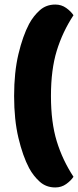

<svg xmlns="http://www.w3.org/2000/svg" viewBox="-20 -688 345 844"><path d="M223 136Q183 136 155 111Q127 86 108 51Q80 -2 61 -82Q42 -162 42 -266Q42 -370 61 -450Q80 -530 108 -583Q127 -618 155 -643Q183 -668 223 -668Q250 -668 271 -653Q292 -638 303 -621Q255 -548 229.5 -465Q204 -382 204 -266Q204 -150 229.5 -67Q255 16 303 89Q292 106 271 121Q250 136 223 136Z"/></svg>

Font: Baloo Bhaijaan 2 ExtraBold
Style: Regular
Weight: 800
Designer: Sanskriti Dholi, Noopur Datye and Ek Type
Foundry: Ek Type
Version: Version 1.701